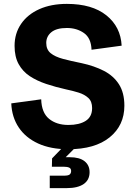

<svg xmlns="http://www.w3.org/2000/svg" viewBox="-20 -758 699 988"><path d="M451 -502Q449 -562 412 -588Q375 -614 324 -614Q271 -614 244.5 -592.5Q218 -571 218 -537Q218 -503 240.5 -484.5Q263 -466 304 -455Q345 -444 400 -433Q465 -419 514.5 -393.5Q564 -368 592 -324.5Q620 -281 620 -214Q620 -113 544.5 -51.5Q469 10 331 10Q241 10 176.5 -19.5Q112 -49 76.5 -102Q41 -155 38 -226L192 -247Q194 -178 232.5 -146.5Q271 -115 332 -115Q388 -115 421 -136Q454 -157 454 -202Q454 -236 434.5 -254Q415 -272 384.5 -281.5Q354 -291 320 -298Q266 -310 218 -326Q170 -342 133.5 -366Q97 -390 76 -428Q55 -466 55 -522Q55 -586 88.5 -635Q122 -684 182.5 -711Q243 -738 324 -738Q454 -738 527.5 -679Q601 -620 606 -523ZM236 210V146H309Q332 146 339 139.5Q346 133 346 122Q346 109 336 104.5Q326 100 309 100H247L248 57L334 -32L369 0L318 51H339Q389 51 415 71.5Q441 92 441 128Q441 168 410.5 189Q380 210 324 210Z"/></svg>

Font: BDO Grotesk
Style: Bold
Weight: 700
Designer: Deni Anggara
Foundry: Lokal Container
Version: Version 2.000